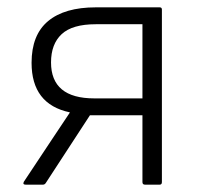

<svg xmlns="http://www.w3.org/2000/svg" viewBox="-20 -503 546 523"><path d="M50 0Q41 0 45 -8L122 -124Q134 -142 146 -160Q158 -178 170 -196V-197Q66 -219 66 -332Q66 -408 111 -445.5Q156 -483 241 -483H415Q421 -483 421 -477V-7Q421 0 415 0H375Q368 0 368 -7V-189H225L105 -5Q102 0 97 0ZM237 -235H368V-437H241Q177 -437 148 -410Q119 -383 119 -333Q119 -235 237 -235Z"/></svg>

Font: Sofia Sans Light
Style: Regular
Weight: 300
Designer: Botio Nikoltchev, Ani Petrova
Foundry: lettersoup
Version: Version 4.100; ttfautohint (v1.8.3)